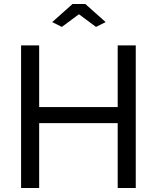

<svg xmlns="http://www.w3.org/2000/svg" viewBox="-20 -936 781 956"><path d="M240 -826 341 -916H405L506 -826L458 -802L373 -865L288 -802ZM656 -710V0H566V-323H175V0H85V-710H175V-403H566V-710Z"/></svg>

Font: PTCRaleway Medium
Style: Regular
Weight: 500
Designer: Matt McInerney, Pablo Impallari, Rodrigo Fuenzalida
Foundry: Matt McInerney, Pablo Impallari, Rodrigo Fuenzalida
Version: Version 3.000g; ttfautohint (v1.5) -l 8 -r 28 -G 28 -x 14 -D